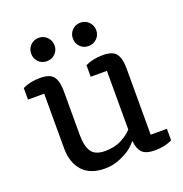

<svg xmlns="http://www.w3.org/2000/svg" viewBox="-128 -811 891 935"><g transform="rotate(-20 318.0 -343.5)"><path d="M608 -68V-8Q569 11 520 11Q471 11 452 -9.5Q433 -30 430 -70Q417 -55 400 -40Q383 -25 343.5 -7Q304 11 261 11Q183 11 144 -32.5Q105 -76 105 -151V-433H21V-493Q60 -512 111.5 -512Q163 -512 181 -487.5Q199 -463 199 -413V-186Q199 -127 218.5 -98Q238 -69 289 -69Q340 -69 376 -88.5Q412 -108 430 -129V-433H346V-493Q385 -512 436.5 -512Q488 -512 506 -487.5Q524 -463 524 -413V-68ZM215.5 -680Q233 -662 233 -637Q233 -612 215.5 -594.5Q198 -577 172 -577Q146 -577 129 -594.5Q112 -612 112 -637.5Q112 -663 129.5 -680.5Q147 -698 172.5 -698Q198 -698 215.5 -680ZM431.5 -680Q449 -662 449 -637Q449 -612 431.5 -594.5Q414 -577 388 -577Q362 -577 345 -594.5Q328 -612 328 -637.5Q328 -663 345.5 -680.5Q363 -698 388.5 -698Q414 -698 431.5 -680Z"/></g></svg>

Font: Belgrano
Style: Regular
Weight: 400
Version: Version 1.002